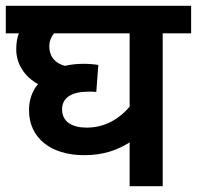

<svg xmlns="http://www.w3.org/2000/svg" viewBox="-20 -642 679 662"><path d="M639 -527V-622H0V-527H45C39 -511 36 -494 36 -472C36 -422 64 -378 111 -352C89 -326 80 -294 80 -262C80 -168 153 -107 270 -107C337 -107 383 -124 427 -151V0H541V-527ZM194 -265C194 -305 227 -326 285 -326C294 -326 305 -326 312 -325L319 -418C309 -420 287 -422 270 -422C247 -422 225 -420 204 -415C172 -423 150 -445 150 -483C150 -500 156 -514 166 -527H427V-274C396 -238 348 -202 279 -202C230 -202 194 -221 194 -265Z"/></svg>

Font: Noto Sans SemiBold
Style: Italic
Weight: 600
Italic angle: -12°
Designer: Monotype Design Team
Foundry: Monotype Imaging Inc.
Version: Version 2.013